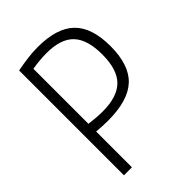

<svg xmlns="http://www.w3.org/2000/svg" viewBox="-219 -852 952 952"><g transform="rotate(-45 257.0 -376.0)"><path d="M77 -735Q118 -743 154 -747.5Q190 -752 225 -752Q358 -752 420.5 -691Q483 -630 483 -500Q483 -368 418.5 -307.5Q354 -247 213 -247Q193 -247 173.5 -248Q154 -249 133 -251V0H77ZM226 -298Q329 -298 377 -346Q425 -394 425 -500Q425 -604 379.5 -652Q334 -700 234 -700Q188 -700 133 -691V-305Q157 -302 180.5 -300Q204 -298 226 -298Z"/></g></svg>

Font: Encode Sans Compressed
Style: Light
Weight: 300
Designer: Pablo Impallari, Andres Torresi
Foundry: Pablo Impallari, Andres Torresi
Version: Version 1.000; ttfautohint (v1.00) -l 8 -r 50 -G 200 -x 14 -